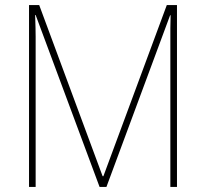

<svg xmlns="http://www.w3.org/2000/svg" viewBox="-20 -827 809 754"><path d="M371 -93 120 -768H118Q119 -736 119.5 -717.5Q120 -699 120 -683V-93H94V-807H134L383 -135H386L635 -807H675V-93H649V-685Q649 -697 649 -716Q649 -735 650 -767H648L398 -93Z"/></svg>

Font: Noto Sans Telugu UI SemiCondensed Thin
Style: Regular
Weight: 100
Width: 4
Designer: Jelle Bosma - Monotype Design Team
Foundry: Monotype Imaging Inc.
Version: Version 2.005; ttfautohint (v1.8.4.7-5d5b)